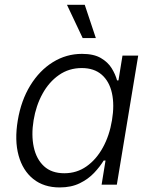

<svg xmlns="http://www.w3.org/2000/svg" viewBox="-20 -781 643 812"><path d="M232.4 11.7Q165.5 11.7 120.8 -23.9Q76.2 -59.6 58.6 -123.5Q41 -187.5 55.2 -272Q69.3 -356.4 108.2 -419.7Q147 -482.9 203.6 -518.1Q260.3 -553.2 326.7 -553.2Q376.5 -553.2 406.5 -535.6Q436.5 -518.1 452.4 -492.2Q468.3 -466.3 475.1 -440.9H481L498 -545.9H564.5L474.1 0H409.7L426.3 -102.1H418.5Q402.8 -76.2 377.9 -49.8Q353 -23.4 317.1 -5.9Q281.2 11.7 232.4 11.7ZM252 -48.3Q304.7 -48.3 345.9 -77.4Q387.2 -106.4 415 -157Q442.9 -207.5 453.6 -272.5Q464.4 -337.4 453.4 -387.2Q442.4 -437 410.2 -465.1Q377.9 -493.2 325.7 -493.2Q271.5 -493.2 229.2 -463.6Q187 -434.1 159.7 -384.3Q132.3 -334.5 122.1 -272.5Q111.8 -210 122.8 -158.9Q133.8 -107.9 166 -78.1Q198.2 -48.3 252 -48.3ZM329.6 -620.1 263.2 -760.7H338.4L385.3 -620.1Z"/></svg>

Font: Inter Light
Style: Italic
Weight: 300
Italic angle: -9.3988°
Designer: Rasmus Andersson
Foundry: rsms
Version: Version 4.001;git-66647c0bb